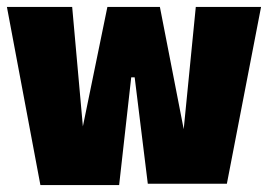

<svg xmlns="http://www.w3.org/2000/svg" viewBox="-20 -532 776 556"><path d="M736 -512 637 0H408L370 -308H360L325 4H97L0 -512H189L220 -166L291 -512H443L512 -158L547 -512Z"/></svg>

Font: Decalotype Black
Style: Regular
Weight: 900
Designer: Alfredo Marco Pradil
Foundry: Alfredo Marco Pradil
Version: Version 1.0